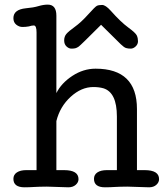

<svg xmlns="http://www.w3.org/2000/svg" viewBox="-20 -798 706 818"><path d="M271.5 0 179.7 -2.9Q159.2 -2.9 148.9 -2.4L127.4 -1.5Q103 0 84.5 0Q37.1 0 37.1 -36.1Q37.1 -53.7 52 -63.5Q66.9 -73.2 91.8 -73.2H135.7V-660.2Q135.7 -689.5 124 -689.5Q119.1 -689.5 114.3 -688.5L103 -685.5Q89.8 -683.1 75.7 -683.1Q61.5 -683.1 49.3 -692.9Q37.1 -702.6 37.1 -720.7Q37.1 -757.3 89.8 -762.7Q123 -765.6 144 -772Q165 -778.3 183.6 -778.3Q220.2 -778.3 220.2 -731V-401.4Q241.2 -443.8 288.1 -474.6Q335 -505.4 387.2 -505.4Q563.5 -505.4 563.5 -333.5V-73.2H596.2Q657.7 -73.2 657.7 -34.7Q657.7 -21 646 -10.5Q634.3 0 615.2 0L522.5 -2.9Q502 -2.9 491.7 -2.4L470.2 -1.5Q446.8 0 427.2 0Q380.4 0 380.4 -36.1Q380.4 -53.7 395 -63.5Q409.7 -73.2 435.5 -73.2H478V-301.8Q478 -404.3 420.4 -421.9Q401.9 -427.2 377.4 -427.2Q326.7 -427.2 281 -385.5Q235.4 -343.8 220.2 -282.2V-73.2H252.9Q314.5 -73.2 314.5 -34.7Q314.5 -21 302.5 -10.5Q290.5 0 271.5 0ZM451.7 -752.4Q494.6 -704.1 526.4 -680.9Q558.1 -657.7 563 -646.5Q567.9 -635.3 567.9 -622.3Q567.9 -609.4 557.9 -600.1Q547.9 -590.8 536.9 -590.8Q525.9 -590.8 517.3 -593.3Q508.8 -595.7 494.6 -609.4L410.6 -692.4Q322.8 -604.5 315.2 -599.4Q307.6 -594.2 301.3 -592.5Q294.9 -590.8 284.2 -590.8Q273.4 -590.8 263.4 -600.1Q253.4 -609.4 253.4 -625.7Q253.4 -642.1 262.5 -653.1Q271.5 -664.1 298.6 -683.6Q325.7 -703.1 355.5 -736.3Q385.3 -769.5 392.8 -773.2Q400.4 -776.9 415 -776.9Q429.7 -776.9 451.7 -752.4Z"/></svg>

Font: Oldenburg
Style: Regular
Weight: 400
Designer: Nicole Fally
Foundry: Nicole Fally
Version: Version 1.001